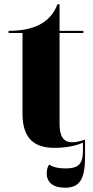

<svg xmlns="http://www.w3.org/2000/svg" viewBox="-20 -680 433 896"><path d="M234 10C297 10 342 -3 367 -14V23C367 85 347 106 285 106C252 106 227 100 210 88C202 97 198 112 198 129C198 171 228 196 283 196C350 196 377 160 377 50V-29C353 -20 333 -16 317 -16C277 -16 258 -43 258 -101V-526H369V-536H258V-660H248C232 -616 203 -584 161 -563C124 -545 77 -536 20 -536V-526H85V-149C85 -31 143 10 234 10Z"/></svg>

Font: Noto Serif Display Condensed Black
Style: Regular
Weight: 900
Width: 3
Designer: Monotype Design Team
Foundry: Monotype Imaging Inc.
Version: Version 2.009